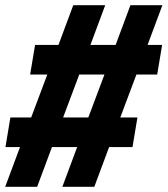

<svg xmlns="http://www.w3.org/2000/svg" viewBox="-68 -737 645 739"><path d="M-48 -18 9 -171H-47L-28 -285H52L114 -450H48L67 -564H157L214 -717H337L280 -564H377L434 -717H557L500 -564H556L537 -450H457L395 -285H461L442 -171H352L295 -18H172L229 -171H132L75 -18ZM272 -285 334 -450H237L175 -285Z"/></svg>

Font: Iosevka SS04 Heavy Oblique
Style: Regular
Weight: 900
Italic angle: -9°
Monospace: yes
Designer: Belleve Invis
Foundry: Belleve Invis
Version: Version 19.0.0; ttfautohint (v1.8.4)